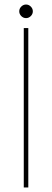

<svg xmlns="http://www.w3.org/2000/svg" viewBox="-20 -828 230 848"><path d="M105 -704V0H85V-704ZM95 -748Q83 -748 74 -757Q65 -766 65 -778Q65 -790 74 -799Q83 -808 95 -808Q107 -808 116 -799Q125 -790 125 -778Q125 -766 116 -757Q107 -748 95 -748Z"/></svg>

Font: Fz Poppins Thin
Style: Regular
Weight: 100
Designer: Ninad Kale (Devanagari), Jonny Pinhorn (Latin)
Foundry: Indian Type Foundry
Version: Vit hóa bi Vntype.Com & FontZin.Com